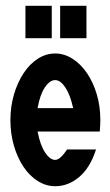

<svg xmlns="http://www.w3.org/2000/svg" viewBox="-20 -639 381 664"><path d="M171 -454Q202 -454 230.5 -436Q259 -418 280.5 -386.5Q302 -355 314.5 -313.5Q327 -272 327 -224Q327 -215 326.5 -205.5Q326 -196 325 -184H110Q119 -137 136 -111.5Q153 -86 171 -86Q188 -86 212 -122H312Q292 -59 254 -27Q216 5 171 5Q139 5 110.5 -13Q82 -31 61 -62.5Q40 -94 28 -135.5Q16 -177 16 -224Q16 -271 28.5 -313Q41 -355 62 -386.5Q83 -418 111 -436Q139 -454 171 -454ZM233 -265Q223 -311 206 -336.5Q189 -362 171 -362Q152 -362 135 -336.5Q118 -311 110 -265ZM279 -619V-507H188V-619ZM159 -619V-507H68V-619Z"/></svg>

Font: Fundamental  Brigade Condensed
Style: Regular
Weight: 400
Width: 3
Designer: Peter Wiegel, original typeface by Carl Albert Fahrenwaldt 1901
Foundry: Peter Wiegel
Version: Version 0.000 2012 initial release